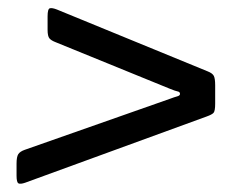

<svg xmlns="http://www.w3.org/2000/svg" viewBox="-20 -614 600 464"><path d="M390.5 -399.5 114.5 -512Q104 -516 99.5 -521.2Q95 -526.5 95 -542V-574.5Q95 -592.5 100.5 -594Q106 -595.5 117.5 -591L482 -441.5Q493.5 -437 496.8 -430.5Q500 -424 500 -408V-363.5Q500 -345.5 496 -341.2Q492 -337 479.5 -332.5L41 -172.5Q29.5 -168.5 24.8 -170.8Q20 -173 20 -189.5V-218.5Q20 -235 24.2 -241.5Q28.5 -248 40 -252L390 -375Q402 -379.5 408.5 -381.2Q415 -383 415 -387Q415 -392 409.5 -393Q404 -394 390.5 -399.5Z"/></svg>

Font: Besley* Narrow Semi
Style: Italic
Weight: 600
Width: 4
Italic angle: -13°
Designer: Owen Earl
Foundry: indestructible type*
Version: Version 3.000; ttfautohint (v1.8.3)